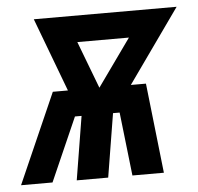

<svg xmlns="http://www.w3.org/2000/svg" viewBox="-76 -564 627 608"><g transform="rotate(-5 237.0 -260.0)"><path d="M-33 0 93 -286H141L53 -520H507L341 -286H389L421 0H321L298 -202H277L244 0H144L177 -202H156L67 0ZM241 -286 348 -436H184Z"/></g></svg>

Font: Iosevka Term Curly XBd Obl
Style: Regular
Weight: 800
Italic angle: -9°
Designer: Belleve Invis
Foundry: Belleve Invis
Version: Version 32.3.0